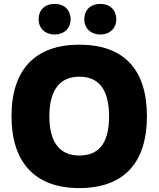

<svg xmlns="http://www.w3.org/2000/svg" viewBox="-20 -954 813 984"><path d="M733 -358C733 -599 614 -725 387 -725C160 -725 39 -597 39 -359C39 -119 162 10 386 10C613 10 733 -118 733 -358ZM233 -358C233 -497 290 -561 387 -561C482 -561 539 -500 539 -358C539 -216 484 -157 386 -157C290 -157 233 -220 233 -358ZM260 -777C308 -777 342 -809 342 -855C342 -902 310 -934 260 -934C209 -934 178 -902 178 -855C178 -809 212 -777 260 -777ZM494 -777C542 -777 576 -809 576 -855C576 -902 544 -934 494 -934C443 -934 412 -902 412 -855C412 -809 446 -777 494 -777Z"/></svg>

Font: Frost ExtraBold
Style: Regular
Weight: 800
Designer: Lee Frost
Foundry: Lee Frost for Ice Communication Norge AS
Version: Version 2.011;hotconv 1.0.107;makeotfexe 2.5.65593